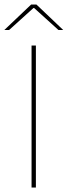

<svg xmlns="http://www.w3.org/2000/svg" viewBox="-48 -844 304 864"><path d="M113.5 -639V0H94V-639ZM-28 -709.5 92 -823.5H116L236 -709.5V-709H215L105.5 -808H102.5L-7 -709H-28Z"/></svg>

Font: Anek Malayalam Thin
Style: Regular
Weight: 250
Version: Version 1.003